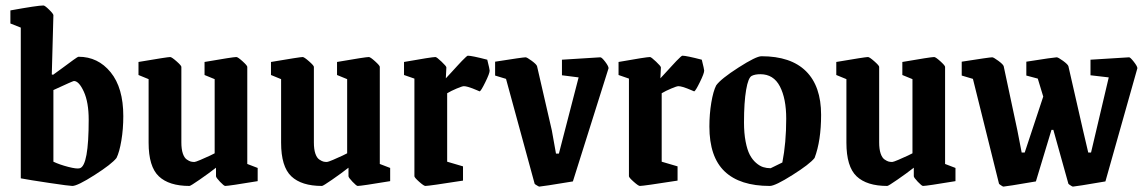

<svg xmlns="http://www.w3.org/2000/svg" viewBox="-20 -672 4206 704"><path d="M245.1 9.8Q234.9 9.8 160.9 -1.2Q86.9 -12.2 56.2 -18.1V-570.8L18.1 -585.9V-633.8Q117.7 -651.9 139.2 -651.9Q144.5 -651.9 160.2 -636.5Q175.8 -621.1 175.8 -616.2L169.9 -398.9L174.8 -397.9Q187 -406.2 210.4 -423.8Q233.9 -441.4 249.5 -452.6Q265.1 -463.9 268.1 -463.9Q339.4 -463.9 385.7 -407Q432.1 -350.1 432.1 -246.1Q432.1 -198.7 425 -156.7Q418 -114.7 407.2 -92.8Q389.6 -70.3 326.9 -30.3Q264.2 9.8 245.1 9.8ZM272.9 -55.2Q305.2 -64.9 305.2 -232.9Q305.2 -296.9 287.4 -335.9Q269.5 -375 251 -375Q247.6 -375 175.8 -341.8V-79.1Q198.2 -68.4 230.2 -60.1Q262.2 -51.8 272.9 -55.2Z M674.8 9.8Q599.6 9.8 562.3 -25.6Q524.9 -61 524.9 -148.9V-381.8L487.8 -397V-444.8Q594.2 -462.9 604 -462.9Q609.4 -462.9 627.2 -447.3Q645 -431.6 645 -426.8V-149.9Q645 -125 650.4 -109.1Q655.8 -93.3 664.8 -87.2Q673.8 -81.1 679.7 -79.6Q685.5 -78.1 692.9 -78.1Q696.8 -78.1 715.3 -85.9Q733.9 -93.8 750.5 -101.6L767.1 -109.9V-381.8L730 -397V-444.8Q834.5 -462.9 846.7 -462.9Q852.1 -462.9 869.4 -447.3Q886.7 -431.6 886.7 -426.8V-70.8L924.8 -56.2V-7.8Q818.8 9.8 805.7 9.8Q801.3 9.8 786.6 -5.6Q772 -21 772 -25.9V-57.1Q745.1 -36.1 711.9 -13.2Q678.7 9.8 674.8 9.8Z M1160.6 9.8Q1085.4 9.8 1048.1 -25.6Q1010.7 -61 1010.7 -148.9V-381.8L973.6 -397V-444.8Q1080.1 -462.9 1089.8 -462.9Q1095.2 -462.9 1113 -447.3Q1130.9 -431.6 1130.9 -426.8V-149.9Q1130.9 -125 1136.2 -109.1Q1141.6 -93.3 1150.6 -87.2Q1159.7 -81.1 1165.5 -79.6Q1171.4 -78.1 1178.7 -78.1Q1182.6 -78.1 1201.2 -85.9Q1219.7 -93.8 1236.3 -101.6L1252.9 -109.9V-381.8L1215.8 -397V-444.8Q1320.3 -462.9 1332.5 -462.9Q1337.9 -462.9 1355.2 -447.3Q1372.6 -431.6 1372.6 -426.8V-70.8L1410.6 -56.2V-7.8Q1304.7 9.8 1291.5 9.8Q1287.1 9.8 1272.5 -5.6Q1257.8 -21 1257.8 -25.9V-57.1Q1231 -36.1 1197.8 -13.2Q1164.6 9.8 1160.6 9.8Z M1539.6 9.8Q1534.2 9.8 1516.8 -5.6Q1499.5 -21 1499.5 -25.9V-383.8L1461.4 -397V-444.8Q1563.5 -462.9 1576.7 -462.9Q1581.1 -462.9 1598.9 -446Q1616.7 -429.2 1616.7 -424.8L1614.7 -384.8Q1621.1 -391.6 1635.3 -407Q1649.4 -422.4 1656.7 -430.4Q1664.1 -438.5 1673.6 -448.5Q1683.1 -458.5 1688.5 -463.1Q1693.8 -467.8 1695.3 -467.8Q1710 -467.8 1766.6 -453.1Q1775.4 -418 1775.4 -413.1Q1775.4 -402.8 1759.5 -370.6Q1743.7 -338.4 1738.8 -336.9Q1737.8 -337.4 1728.5 -341.3Q1719.2 -345.2 1712.4 -347.9Q1705.6 -350.6 1696.3 -353.3Q1687 -356 1680.7 -356Q1674.8 -356 1654.5 -347.4Q1634.3 -338.9 1619.6 -330.1V-79.1L1677.7 -62V-9.8Q1552.7 9.8 1539.6 9.8Z M1957.5 12.2Q1956.1 12.2 1951.9 9.8Q1947.8 7.3 1943.8 4.9L1940.4 2L1835.4 -382.8L1795.4 -395V-445.8Q1897.5 -461.9 1907.2 -461.9Q1912.1 -461.9 1929.7 -449Q1947.3 -436 1949.2 -429.2L2003.4 -193.8L2018.6 -108.9H2029.3L2101.6 -388.2L2040.5 -396V-453.1Q2172.4 -461.9 2181.2 -461.9Q2186.5 -461.9 2199 -445.6Q2211.4 -429.2 2211.4 -421.9L2080.6 -6.8Q1965.3 12.2 1957.5 12.2Z M2326.2 9.8Q2320.8 9.8 2303.5 -5.6Q2286.1 -21 2286.1 -25.9V-383.8L2248 -397V-444.8Q2350.1 -462.9 2363.3 -462.9Q2367.7 -462.9 2385.5 -446Q2403.3 -429.2 2403.3 -424.8L2401.4 -384.8Q2407.7 -391.6 2421.9 -407Q2436 -422.4 2443.4 -430.4Q2450.7 -438.5 2460.2 -448.5Q2469.7 -458.5 2475.1 -463.1Q2480.5 -467.8 2481.9 -467.8Q2496.6 -467.8 2553.2 -453.1Q2562 -418 2562 -413.1Q2562 -402.8 2546.1 -370.6Q2530.3 -338.4 2525.4 -336.9Q2524.4 -337.4 2515.1 -341.3Q2505.9 -345.2 2499 -347.9Q2492.2 -350.6 2482.9 -353.3Q2473.6 -356 2467.3 -356Q2461.4 -356 2441.2 -347.4Q2420.9 -338.9 2406.2 -330.1V-79.1L2464.4 -62V-9.8Q2339.4 9.8 2326.2 9.8Z M2802.7 9.8Q2692.9 9.8 2637 -43.5Q2581.1 -96.7 2581.1 -208Q2581.1 -253.4 2588.1 -295.7Q2595.2 -337.9 2606 -358.9Q2623 -382.8 2687.7 -424.3Q2752.4 -465.8 2772 -465.8Q2879.9 -465.8 2935.3 -410.9Q2990.7 -356 2990.7 -251Q2990.7 -155.8 2966.8 -92.8Q2949.2 -70.3 2885.7 -30.3Q2822.3 9.8 2802.7 9.8ZM2805.7 -55.2 2848.6 -76.2Q2862.8 -147.9 2862.8 -236.8Q2862.8 -310.5 2839.6 -355.2Q2816.4 -399.9 2768.1 -399.9Q2748.5 -399.9 2736.8 -394Q2723.6 -388.2 2715.8 -342.5Q2708 -296.9 2708 -223.1Q2708 -183.6 2713.9 -153.1Q2719.7 -122.6 2729.2 -104.5Q2738.8 -86.4 2752 -75Q2765.1 -63.5 2778.1 -59.3Q2791 -55.2 2805.7 -55.2Z M3233.4 9.8Q3158.2 9.8 3120.8 -25.6Q3083.5 -61 3083.5 -148.9V-381.8L3046.4 -397V-444.8Q3152.8 -462.9 3162.6 -462.9Q3168 -462.9 3185.8 -447.3Q3203.6 -431.6 3203.6 -426.8V-149.9Q3203.6 -125 3209 -109.1Q3214.4 -93.3 3223.4 -87.2Q3232.4 -81.1 3238.3 -79.6Q3244.1 -78.1 3251.5 -78.1Q3255.4 -78.1 3273.9 -85.9Q3292.5 -93.8 3309.1 -101.6L3325.7 -109.9V-381.8L3288.6 -397V-444.8Q3393.1 -462.9 3405.3 -462.9Q3410.6 -462.9 3428 -447.3Q3445.3 -431.6 3445.3 -426.8V-70.8L3483.4 -56.2V-7.8Q3377.4 9.8 3364.3 9.8Q3359.9 9.8 3345.2 -5.6Q3330.6 -21 3330.6 -25.9V-57.1Q3303.7 -36.1 3270.5 -13.2Q3237.3 9.8 3233.4 9.8Z M3659.2 12.2Q3657.7 12.2 3653.8 9.8Q3649.9 7.3 3646.5 4.9L3643.1 2L3547.4 -382.8L3506.3 -395V-445.8Q3608.4 -461.9 3618.2 -461.9Q3623 -461.9 3640.6 -449Q3658.2 -436 3660.2 -429.2L3710.4 -193.8L3726.1 -112.8H3737.3L3805.2 -317.9L3785.2 -383.8L3743.2 -395V-445.8Q3845.7 -461.9 3854.5 -461.9Q3859.9 -461.9 3877.7 -449Q3895.5 -436 3897.5 -429.2L3951.2 -193.8L3970.2 -112.8H3980.5L4045.4 -388.2L3978.5 -396V-453.1Q4111.3 -461.9 4120.1 -461.9Q4124.5 -461.9 4137.5 -445.3Q4150.4 -428.7 4150.4 -421.9L4033.2 -6.8Q3921.9 12.2 3914.1 12.2Q3912.6 12.2 3908.4 9.8Q3904.3 7.3 3900.9 4.9L3897.5 2L3842.3 -195.8H3835.4L3778.3 -6.8Q3667 12.2 3659.2 12.2Z"/></svg>

Font: Grenze SemiBold
Style: Regular
Weight: 600
Designer: Renata Polastri
Foundry: Omnibus-Type
Version: Version 1.002;PS 001.002;hotconv 1.0.88;makeotf.lib2.5.64775